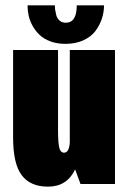

<svg xmlns="http://www.w3.org/2000/svg" viewBox="-20 -688 490 718"><path d="M369 -668Q369 -643 361.2 -619Q353.5 -595 337.5 -573Q321.5 -551 292.2 -537.5Q263 -524 225 -524Q194 -524 169.2 -533Q144.5 -542 128.8 -556.8Q113 -571.5 102.2 -590.8Q91.5 -610 87.2 -629.2Q83 -648.5 83 -668H185Q185 -660.5 186 -652.8Q187 -645 190.2 -632Q193.5 -619 202.8 -611Q212 -603 226 -603Q267 -603 267 -668ZM159.5 10Q93.5 10 61.2 -32.8Q29 -75.5 29 -173V-501H197V-204Q197 -153 201.8 -135Q206.5 -117 219.5 -117Q238.5 -117 241 -155V-501H410V0H281L261 -54.5Q230.5 10 159.5 10Z"/></svg>

Font: League Mono Condensed ExtraBold
Style: Regular
Weight: 800
Width: 1
Designer: Tyler Finck
Foundry: The League of Moveable Type / Tyler Finck
Version: Version 2.210